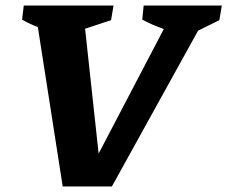

<svg xmlns="http://www.w3.org/2000/svg" viewBox="-20 -675 823 695"><path d="M207 0 117 -577Q88 -588 60 -604L66 -655H391L382 -602L288 -571L337 -119L573 -570Q532 -584 495 -604L500 -655H783L774 -602L697 -564L385 0Z"/></svg>

Font: Piazzolla
Style: Bold Italic
Weight: 700
Italic angle: -11.3°
Designer: Juan Pablo del Peral
Foundry: Huerta Tipografica
Version: Version 1.330